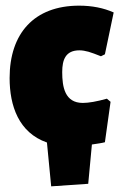

<svg xmlns="http://www.w3.org/2000/svg" viewBox="-20 -504 440 679"><path d="M358 -155C322 -145 294 -140 273 -140C209 -140 200 -197 200 -249C200 -293 212 -326 261 -326C271 -326 282 -324 293 -321C304 -318 319 -312 337 -305L351 -312L382 -460C346 -476 305 -484 260 -484C100 -484 14 -385 14 -228C14 -130 46 -35 146 0L161 155L292 146L305 7C325 4 340 2 351 -1L371 -144Z"/></svg>

Font: Luna Sans Black
Style: Regular
Weight: 900
Designer: Juan Pablo del Peral
Foundry: Huerta Tipografica
Version: Version 2.001; ttfautohint (v1.5)